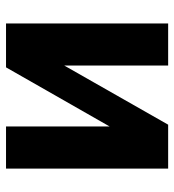

<svg xmlns="http://www.w3.org/2000/svg" viewBox="9 -579 570 628"><g transform="rotate(-90 294.0 -265.0)"><path d="M387.7 -530.3H531.2V0H393.6V-339.8L200.2 0H56.6V-530.3H194.3V-191.4Z"/></g></svg>

Font: Pretendard GOV
Style: Bold
Weight: 700
Designer: Base glyphs from Inter by Rasmus Andersson; Hangeul glyphs from Noto Sans CJK(Source Han Sans) by Jang Soo-young and Kan
Foundry: Kil Hyung-jin
Version: Version 1.309